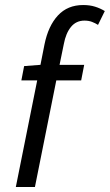

<svg xmlns="http://www.w3.org/2000/svg" viewBox="-20 -744 437 764"><path d="M65 -424 76 -481 141 -486 157 -567Q172 -641 210.5 -682.5Q249 -724 311 -724Q337 -724 358 -717.5Q379 -711 397 -700L370 -645Q359 -652 346 -657Q333 -662 316 -662Q283 -662 262.5 -637Q242 -612 234 -569L217 -486H315L303 -424H204L119 0H43L128 -424Z"/></svg>

Font: TypoPRO Source Sans Pro
Style: Italic
Weight: 400
Italic angle: -11°
Designer: Paul D. Hunt
Foundry: Adobe Systems Incorporated
Version: Version 1.075;PS 2.000;hotconv 1.0.86;makeotf.lib2.5.63406